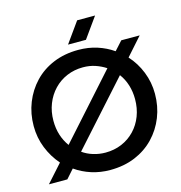

<svg xmlns="http://www.w3.org/2000/svg" viewBox="-126 -993 1055 1118"><g transform="rotate(-15 401.5 -434.0)"><path d="M401 12Q342 12 289 -5Q236 -22 192 -53L145 0H34L129 -106Q86 -155 61 -217.5Q36 -280 36 -350Q36 -425 62 -490.5Q88 -556 135.5 -606Q183 -656 250.5 -684Q318 -712 401 -712Q462 -712 514.5 -695Q567 -678 610 -648L658 -701H769L673 -593Q717 -545 742 -482Q767 -419 767 -350Q767 -275 741 -209.5Q715 -144 667 -94Q619 -44 552 -16Q485 12 401 12ZM401 -93Q454 -93 499 -112Q544 -131 577.5 -166Q611 -201 629 -248Q647 -295 647 -350Q647 -395 634.5 -435Q622 -475 598 -507L264 -135Q292 -115 327.5 -104Q363 -93 401 -93ZM204 -192 538 -565Q509 -584 475 -595.5Q441 -607 401 -607Q349 -607 304 -588Q259 -569 225.5 -534Q192 -499 173.5 -452Q155 -405 155 -350Q155 -304 167.5 -264.5Q180 -225 204 -192ZM352 -757 440 -880H548L460 -757Z"/></g></svg>

Font: MuseoModerno Thin Medium
Style: Regular
Weight: 500
Version: Version 1.003